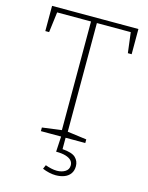

<svg xmlns="http://www.w3.org/2000/svg" viewBox="-133 -775 829 1074"><g transform="rotate(15 282.0 -238.0)"><path d="M153 0V-21L274 -37L265 -26V-674L275 -665H60L70 -674L54 -547H32V-693H532V-547H510L494 -674L504 -665H289L299 -674V-26L290 -37L410 -21V0ZM296 217Q278 217 258 212.5Q238 208 219 200L229 177Q245 183 262.5 187Q280 191 296 191Q324 191 344 178.5Q364 166 364 142Q364 125 353 113.5Q342 102 320.5 95.5Q299 89 265 89L270 0H296V66Q352 70 372.5 90Q393 110 393 139Q393 165 380.5 182.5Q368 200 346 208.5Q324 217 296 217Z"/></g></svg>

Font: Bitter Thin ExtraLight
Style: Regular
Weight: 250
Version: Version 2.002